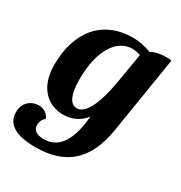

<svg xmlns="http://www.w3.org/2000/svg" viewBox="-183 -612 895 950"><g transform="rotate(30 265.0 -136.5)"><path d="M155 219C325 219 423 135 453 -49L524 -489C514 -490 503 -491 492 -491C456 -491 429 -484 408 -472C374 -484 341 -492 304 -492C129 -492 32 -369 32 -181C32 -49 108 11 191 11C247 11 286 -12 315 -48L314 -36C302 77 265 164 170 164C130 164 107 148 107 119C107 100 116 81 130 73C119 44 94 31 68 31C20 31 -15 66 -15 115C-15 181 36 219 155 219ZM236 -50C203 -50 176 -83 176 -182C176 -358 247 -443 327 -443C344 -443 359 -440 375 -434L346 -262C324 -134 286 -50 236 -50Z"/></g></svg>

Font: Caladea
Style: Bold Italic
Weight: 700
Italic angle: -9°
Designer: Carolina Giovagnoli and Andres Torresi
Foundry: Carolina Giovagnoli & Andres Torresi
Version: Version 1.001;hotconv 1.0.109;makeotfexe 2.5.65596